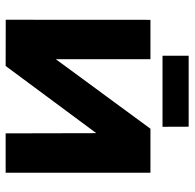

<svg xmlns="http://www.w3.org/2000/svg" viewBox="-24 -648 672 663"><g transform="rotate(90 311.5 -316.0)"><path d="M48 -500H184V-173.3L424 -500H576V0H440L439.3 -313L207.3 0L47.7 -0.3ZM172 -632H417L417.3 -541.7H172Z"/></g></svg>

Font: Nata Sans
Style: Regular
Weight: 400
Designer: Daniel Uzquiano Cruz
Version: Version 1.001